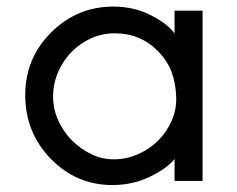

<svg xmlns="http://www.w3.org/2000/svg" viewBox="-20 -543 705 572"><path d="M583.5 -3.9H500V-69.3Q477.5 -41 426.3 -16.4Q375 8.3 314.9 8.3Q208 8.3 131.8 -69.3Q55.2 -147.9 55.2 -259.8Q55.2 -369.1 131.8 -445.8Q209.5 -523.4 317.4 -523.4Q378.9 -523.4 429.2 -497.8Q479.5 -472.2 500 -443.4V-511.2H583.5ZM504.9 -254.4Q503.4 -295.9 491 -328.9Q478.5 -361.8 451.7 -389.6Q398.9 -443.8 322.3 -443.8Q284.7 -443.8 251.7 -429Q218.8 -414.1 193.6 -388.7Q168.5 -363.3 153.6 -329.3Q138.7 -295.4 138.2 -257.3Q137.7 -220.2 152.8 -185.8Q168 -151.4 193.8 -125.2Q219.7 -99.1 252.9 -83.3Q286.1 -67.4 322.3 -68.4Q357.9 -68.8 391.6 -83.7Q425.3 -98.6 450.7 -123.8Q476.1 -148.9 491.2 -182.6Q506.3 -216.3 504.9 -254.4Z"/></svg>

Font: Kawthoolei
Style: Bold
Weight: 700
Designer: Moe Zed
Foundry: Moe Zed
Version: Version 1.000;July 10, 2024;FontCreator 14.0.0.2901 32-bit